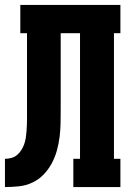

<svg xmlns="http://www.w3.org/2000/svg" viewBox="-20 -755 540 775"><path d="M0 0V-114Q13 -114 26 -117.5Q39 -121 49 -129.5Q59 -138 66 -149Q73 -160 77.5 -172.5Q82 -185 84 -198Q86 -211 87 -224Q88 -237 88.5 -250Q89 -263 89 -276Q89 -286 89 -295.5Q89 -305 89 -315V-621H62V-735H466V-621H440V-114H466V0H276V-114H303V-621H225V-315Q225 -287 224.5 -258.5Q224 -230 220.5 -202Q217 -174 209.5 -147Q202 -120 188.5 -95Q175 -70 155.5 -50Q136 -30 110.5 -18Q85 -6 56.5 -3Q28 0 0 0Z"/></svg>

Font: Iosevka Slab Heavy
Style: Regular
Weight: 900
Monospace: yes
Designer: Belleve Invis
Foundry: Belleve Invis
Version: Version 11.1.0; ttfautohint (v1.8.3)